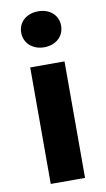

<svg xmlns="http://www.w3.org/2000/svg" viewBox="-84 -764 444 805"><g transform="rotate(-10 138.0 -361.0)"><path d="M53 -646C53 -601 89 -569 138 -569C188 -569 223 -601 223 -646C223 -691 188 -722 138 -722C89 -722 53 -691 53 -646ZM65 -496V0H211V-496Z"/></g></svg>

Font: Cambridge Sans Bold
Style: Regular
Weight: 700
Version: Version 2.020;PS 002.020;hotconv 1.0.88;makeotf.lib2.5.64775